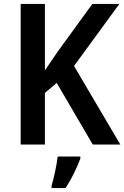

<svg xmlns="http://www.w3.org/2000/svg" viewBox="-20 -734 631 975"><path d="M591 0 356 -399 586 -714H449L273 -472C248 -436 227 -404 208 -376V-714H85V0H208V-262L268 -313L451 0ZM388 71V61H273C268 104 253 172 242 209V221H313C344 174 372 115 388 71Z"/></svg>

Font: Noto Sans Gujarati UI SemiCondensed SemiBold
Style: Regular
Weight: 600
Width: 4
Designer: Jelle Bosma - Monotype Design Team, Universal Thirst
Foundry: Monotype Imaging Inc.
Version: Version 2.106